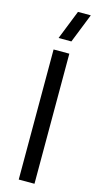

<svg xmlns="http://www.w3.org/2000/svg" viewBox="-146 -1008 540 1048"><g transform="rotate(15 124.5 -484.0)"><path d="M162.5 -802.5H90L155.5 -967.5H228ZM80 0V-735H169V0Z"/></g></svg>

Font: Vela Sans Med
Style: Regular
Weight: 500
Designer: Principal design: Mikhail Sharanda - project Manrope.
Design modification: Ravid Balaliev
Foundry: Mikhail Sharanda
Version: Version 1.001